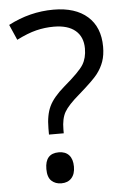

<svg xmlns="http://www.w3.org/2000/svg" viewBox="-53 -763 535 816"><g transform="rotate(-5 214.5 -355.0)"><path d="M141.1 -196.8V-223.1Q141.1 -280.3 158.7 -317.1Q176.3 -354 224.1 -395Q290.5 -451.2 307.9 -479.5Q325.2 -507.8 325.2 -547.9Q325.2 -597.7 293.2 -624.8Q261.2 -651.9 201.2 -651.9Q162.6 -651.9 126 -642.8Q89.4 -633.8 42 -609.9L13.2 -675.8Q105.5 -724.1 206.1 -724.1Q299.3 -724.1 351.1 -678.2Q402.8 -632.3 402.8 -548.8Q402.8 -513.2 393.3 -486.1Q383.8 -459 365.2 -434.8Q346.7 -410.6 285.2 -356.9Q235.8 -314.9 220 -287.1Q204.1 -259.3 204.1 -212.9V-196.8ZM117.2 -51.8Q117.2 -118.2 175.8 -118.2Q204.1 -118.2 219.5 -101.1Q234.9 -84 234.9 -51.8Q234.9 -20.5 219.2 -3.2Q203.6 14.2 175.8 14.2Q150.4 14.2 133.8 -1.2Q117.2 -16.6 117.2 -51.8Z"/></g></svg>

Font: f01333215
Style: Regular
Weight: 400
Foundry: Ascender Corporation
Version: Version 1.10